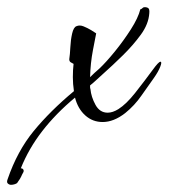

<svg xmlns="http://www.w3.org/2000/svg" viewBox="-127 -325 470 535"><path d="M-96 190Q-101 190 -105 186.5Q-109 183 -106 175Q-79 96 -33 40Q13 -16 79 -71Q76 -91 76 -110Q76 -120 76.5 -129.5Q77 -139 78 -147Q74 -149 70 -151.5Q66 -154 66 -160Q68 -173 69 -193.5Q70 -214 74 -231.5Q78 -249 86 -252Q95 -256 106 -251.5Q117 -247 127 -241Q137 -235 141 -232Q139 -222 132 -185.5Q125 -149 124 -110Q130 -116 136.5 -122Q143 -128 150 -134Q169 -152 193 -181.5Q217 -211 237.5 -243Q258 -275 264 -299Q268 -300 270 -302.5Q272 -305 276 -305Q283 -305 286.5 -302Q290 -299 289 -288Q287 -258 265.5 -228.5Q244 -199 215.5 -171Q187 -143 160 -119Q152 -112 143 -103.5Q134 -95 124 -87Q124 -85 124 -82Q124 -79 125 -77Q127 -55 139 -33Q151 -11 173 -11Q187 -11 203 -21Q225 -35 249.5 -66Q274 -97 299 -131Q315 -153 320 -153Q325 -153 319.5 -139Q314 -125 302 -108Q286 -86 267 -58.5Q248 -31 222 -10Q190 15 159 15Q131 15 110.5 -3.5Q90 -22 82 -53Q29 -9 -9 40Q-47 89 -69 144Q-64 144 -62 147.5Q-60 151 -62 155Q-66 162 -68 167Q-70 172 -78 183Q-79 186 -85 188Q-91 190 -96 190Z"/></svg>

Font: The Nautigal
Style: Bold
Weight: 700
Designer: Robert E. Leuschke
Foundry: Robert E. Leuschke
Version: Version 1.100; ttfautohint (v1.8.3)